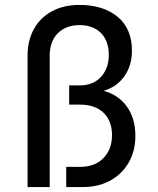

<svg xmlns="http://www.w3.org/2000/svg" viewBox="-20 -760 640 780"><path d="M92 0V-534Q92 -596 118 -642.5Q144 -689 191.5 -714.5Q239 -740 303 -740Q399 -740 457.5 -692Q516 -644 516 -554Q516 -494 485.5 -450.5Q455 -407 401 -391Q461 -375 495.5 -327Q530 -279 530 -208Q530 -147 503 -100Q476 -53 428 -26.5Q380 0 315 0H249V-82H305Q365 -82 400 -117.5Q435 -153 435 -211Q435 -269 400.5 -302Q366 -335 305 -335H261V-413H303Q359 -413 390.5 -448Q422 -483 422 -536Q422 -594 390 -626Q358 -658 303 -658Q248 -658 215 -625Q182 -592 182 -534V0Z"/></svg>

Font: Tiny
Style: Regular
Weight: 400
Designer: Philipp Nurullin, Konstantin Bulenkov
Foundry: JetBrains
Version: Version 2.251; ttfautohint (v1.8.4.7-5d5b)